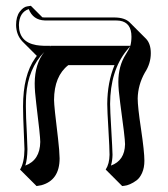

<svg xmlns="http://www.w3.org/2000/svg" viewBox="-20 -580 575 659"><path d="M452.6 -242.2Q452.6 -213.4 463.9 -138.2Q475.6 -59.6 475.6 -28.3Q475.6 -4.4 467.8 13.2Q460 30.8 448.7 39.1Q437.5 47.4 426.3 52.2Q415 57.1 407.2 57.6L399.4 58.6L342.8 2Q355.5 -17.6 356 -48.8Q356 -69.8 352.1 -136Q348.1 -202.1 348.1 -223.1Q348.6 -297.9 373 -356.4H214.4Q166 -318.8 165.5 -237.3Q165.5 -215.3 179.2 -104.5Q184.1 -62.5 184.6 -36.6Q184.6 38.6 122.1 55.7Q122.1 55.7 105.5 58.6L48.8 2Q63.5 -21.5 64 -67.9Q64 -80.6 62 -118.7Q59.1 -181.6 59.1 -214.8Q59.1 -321.8 100.6 -380.4Q104 -384.8 106.4 -388.2L56.6 -438Q35.6 -460.4 35.2 -494.1Q35.2 -522.9 47.6 -539.6Q60.1 -556.2 73.2 -558.1L85.9 -560.1L125.5 -520.5Q130.4 -520 133.8 -520H374Q408.2 -519.5 424.8 -503.4L481.4 -446.8Q497.6 -429.7 497.6 -397.5Q497.6 -361.8 477.1 -330.6Q453.6 -288.6 452.6 -242.2ZM132.3 -401.9Q76.2 -345.2 69.8 -252Q68.8 -234.9 68.8 -214.8Q68.8 -181.6 72.3 -119.6Q74.2 -80.6 74.2 -67.9Q73.7 -32.7 66.9 -11.7Q117.2 -30.3 118.2 -92.8Q118.2 -113.3 104.5 -223.6Q99.1 -266.6 99.1 -293.9Q99.6 -361.3 132.3 -401.9ZM150.4 -419.9Q150.4 -419.9 151.4 -420.4L154.8 -422.9H428.2L414.6 -406.7Q358.4 -336.9 357.9 -223.1Q357.9 -202.6 361.8 -137.7Q365.7 -70.8 366.2 -48.8Q365.7 -27.3 360.8 -11.7Q408.2 -28.8 409.2 -85Q409.2 -106.4 392.6 -226.1Q386.2 -273.4 386.2 -298.8Q386.2 -353.5 411.6 -393.1Q423.3 -411.6 427.2 -421.9Q431.2 -437 431.2 -454.1Q431.2 -502.4 391.6 -508.8Q383.3 -509.8 374 -509.8H133.8Q93.3 -511.2 78.6 -548.8Q45.9 -537.6 44.9 -494.1Q44.9 -436 104 -425.3Q116.2 -423.3 128.9 -422.9H153.8Z"/></svg>

Font: Linux Biolinum Shadow O
Style: Regular
Weight: 400
Designer: Philipp H. Poll
Foundry: Philipp H. Poll
Version: Version 1.0.4